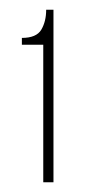

<svg xmlns="http://www.w3.org/2000/svg" viewBox="-20 -611 180 395"><path d="M69 -236V-519H25V-533Q55 -533 65 -550Q75 -567 75 -591H90V-236Z"/></svg>

Font: Alumni Sans Thin Thin
Style: Regular
Weight: 250
Version: Version 1.018